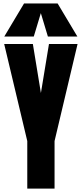

<svg xmlns="http://www.w3.org/2000/svg" viewBox="-20 -1121 486 1141"><path d="M304.2 0H142.1V-282.7L4.9 -859.4H175.3L223.1 -568.4L271 -859.4H440.9L304.2 -282.7ZM180.7 -903.8H5.4L123 -1100.6H322.3L439.9 -903.8H264.6L222.7 -1043Z"/></svg>

Font: Anton
Style: Regular
Weight: 400
Designer: Vernon Adams, Tural Alisoy
Foundry: Vernon Adams
Version: Version 2.300